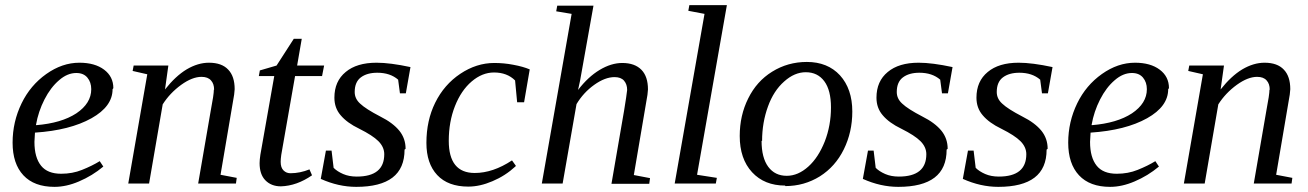

<svg xmlns="http://www.w3.org/2000/svg" viewBox="-20 -714 5090 747"><path d="M421 -371 418 -367Q418 -300 336 -254Q252 -207 116 -198L114 -162Q114 -101 140 -69Q165 -38 218 -38Q262 -38 299 -53Q339 -69 368 -87L382 -66Q339 -30 287 -8Q238 13 192 13Q113 13 71 -32Q29 -77 29 -159Q29 -240 64 -312Q98 -382 160 -426Q222 -470 289 -470Q349 -470 385 -443Q421 -416 421 -371ZM120 -228 121 -227Q219 -235 277 -273Q335 -312 335 -367Q335 -394 320 -412Q305 -430 277 -430Q242 -430 210 -402Q177 -374 153 -327Q129 -280 120 -228Z M812 -365H813Q813 -388 801 -401Q789 -415 764 -415Q728 -415 685 -384Q641 -352 613 -308L560 0H479L553 -425L496 -438L500 -459H635L622 -366Q663 -418 706 -444Q750 -470 793 -470Q843 -470 868 -443Q893 -417 893 -367Q893 -364 891 -346Q890 -341 838 -34L901 -22L898 0H751L800 -284Q812 -346 812 -365Z M1072 -85V-84Q1072 -62 1083 -51Q1094 -40 1110 -40Q1147 -40 1184 -55L1194 -32Q1135 9 1073 11Q1035 11 1012 -13Q990 -36 990 -79Q990 -92 993 -112Q996 -132 1047 -418H987L991 -440L1056 -459L1123 -563H1154L1136 -459H1241L1233 -418H1128L1081 -150Q1072 -105 1072 -85Z M1558 -135 1554 -132Q1554 -59 1507 -23Q1460 13 1366 13Q1297 13 1228 -18L1248 -128H1270L1278 -61Q1292 -47 1315 -37Q1338 -27 1368 -27Q1475 -27 1475 -114Q1475 -142 1452 -165Q1430 -187 1378 -213Q1330 -236 1305 -266Q1281 -294 1281 -334Q1281 -398 1325 -434Q1368 -470 1445 -470Q1498 -470 1577 -453L1559 -351H1536L1529 -404Q1498 -431 1448 -431Q1408 -431 1384 -413Q1360 -395 1360 -356Q1360 -330 1381 -311Q1403 -290 1459 -261Q1509 -236 1534 -205Q1558 -175 1558 -135Z M1987 -69 1986 -67Q1946 -30 1896 -9Q1847 12 1802 12Q1723 12 1681 -33Q1639 -78 1639 -158Q1639 -245 1673 -314Q1708 -385 1771 -427Q1834 -469 1903 -469Q1941 -469 1977 -462Q2015 -455 2041 -444L2019 -316H1992L1984 -401Q1953 -432 1902 -432Q1856 -432 1815 -397Q1774 -362 1750 -301Q1726 -240 1726 -166Q1726 -41 1827 -41Q1898 -41 1972 -90Z M2204 -660 2144 -670 2148 -692H2289L2237 -401L2229 -364Q2268 -415 2313 -442Q2358 -469 2401 -469Q2450 -469 2476 -442Q2501 -416 2501 -366Q2501 -363 2499 -345Q2498 -340 2446 -33L2509 -21L2506 1H2359L2408 -283Q2418 -344 2420 -364Q2420 -386 2408 -400Q2396 -414 2371 -414Q2334 -414 2292 -384Q2250 -354 2223 -309L2169 0H2088Z M2692 -34 2769 -22 2765 0H2605L2721 -660L2658 -672L2662 -694H2808Z M2945 -166H2943Q2943 -100 2969 -65Q2995 -30 3041 -30Q3085 -30 3125 -66Q3164 -101 3189 -164Q3213 -226 3213 -296Q3213 -363 3187 -398Q3161 -433 3115 -433Q3071 -433 3031 -397Q2990 -361 2968 -300Q2945 -237 2945 -166ZM3035 10V8Q2954 8 2906 -44Q2858 -96 2858 -185Q2858 -265 2891 -331Q2924 -398 2984 -435Q3045 -473 3119 -473Q3200 -473 3248 -421Q3296 -368 3296 -280Q3296 -200 3263 -133Q3230 -66 3170 -28Q3109 10 3035 10Z M3667 -135 3663 -132Q3663 -59 3616 -23Q3569 13 3475 13Q3406 13 3337 -18L3357 -128H3379L3387 -61Q3401 -47 3424 -37Q3447 -27 3477 -27Q3584 -27 3584 -114Q3584 -142 3561 -165Q3539 -187 3487 -213Q3439 -236 3414 -266Q3390 -294 3390 -334Q3390 -398 3434 -434Q3477 -470 3554 -470Q3607 -470 3686 -453L3668 -351H3645L3638 -404Q3607 -431 3557 -431Q3517 -431 3493 -413Q3469 -395 3469 -356Q3469 -330 3490 -311Q3512 -290 3568 -261Q3618 -236 3643 -205Q3667 -175 3667 -135Z M4056 -135 4052 -132Q4052 -59 4005 -23Q3958 13 3864 13Q3795 13 3726 -18L3746 -128H3768L3776 -61Q3790 -47 3813 -37Q3836 -27 3866 -27Q3973 -27 3973 -114Q3973 -142 3950 -165Q3928 -187 3876 -213Q3828 -236 3803 -266Q3779 -294 3779 -334Q3779 -398 3823 -434Q3866 -470 3943 -470Q3996 -470 4075 -453L4057 -351H4034L4027 -404Q3996 -431 3946 -431Q3906 -431 3882 -413Q3858 -395 3858 -356Q3858 -330 3879 -311Q3901 -290 3957 -261Q4007 -236 4032 -205Q4056 -175 4056 -135Z M4528 -371 4525 -367Q4525 -300 4443 -254Q4359 -207 4223 -198L4221 -162Q4221 -101 4247 -69Q4272 -38 4325 -38Q4369 -38 4406 -53Q4446 -69 4475 -87L4489 -66Q4446 -30 4394 -8Q4345 13 4299 13Q4220 13 4178 -32Q4136 -77 4136 -159Q4136 -240 4171 -312Q4205 -382 4267 -426Q4329 -470 4396 -470Q4456 -470 4492 -443Q4528 -416 4528 -371ZM4227 -228 4228 -227Q4326 -235 4384 -273Q4442 -312 4442 -367Q4442 -394 4427 -412Q4412 -430 4384 -430Q4349 -430 4317 -402Q4284 -374 4260 -327Q4236 -280 4227 -228Z M4919 -365H4920Q4920 -388 4908 -401Q4896 -415 4871 -415Q4835 -415 4792 -384Q4748 -352 4720 -308L4667 0H4586L4660 -425L4603 -438L4607 -459H4742L4729 -366Q4770 -418 4813 -444Q4857 -470 4900 -470Q4950 -470 4975 -443Q5000 -417 5000 -367Q5000 -364 4998 -346Q4997 -341 4945 -34L5008 -22L5005 0H4858L4907 -284Q4919 -346 4919 -365Z"/></svg>

Font: Libra Serif Modern
Style: Italic
Weight: 400
Italic angle: -12°
Designer: Stefan Peev, Context Ltd
Foundry: Stefan Peev, Context Ltd
Version: Version 1.000